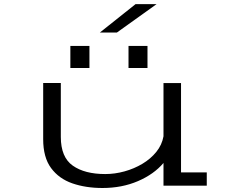

<svg xmlns="http://www.w3.org/2000/svg" viewBox="-20 -905 1140 936"><path d="M479.5 11.5Q398 11.5 332.5 -11.2Q267 -34 228.8 -86Q190.5 -138 190.5 -226.5V-500.5H276.5V-237.5Q276.5 -138.5 334.8 -97.5Q393 -56.5 493 -56.5Q540 -56.5 587 -69.5Q634 -82.5 674.2 -106.5Q714.5 -130.5 742 -164.5Q769.5 -198.5 777 -240.5V-500H862.5V-64.5H988V0H777V-110.5Q730.5 -55.5 652.5 -22Q574.5 11.5 479.5 11.5ZM323 -681H416V-573.5H323ZM606.5 -681H699V-573.5H606.5ZM550 -746.5H467L641 -885H743.5Z"/></svg>

Font: Trispace Expanded Light
Style: Regular
Weight: 300
Width: 7
Designer: Tyler Finck
Foundry: Etcetera Type Company
Version: Version 1.210; ttfautohint (v1.8.3)